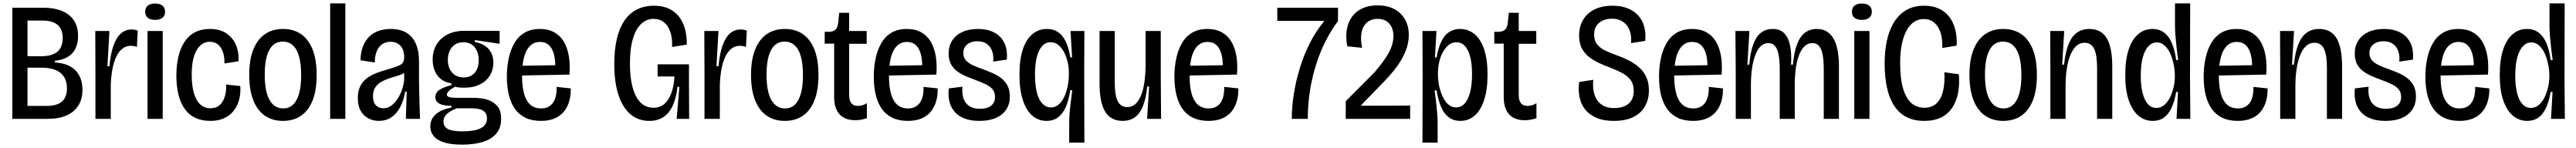

<svg xmlns="http://www.w3.org/2000/svg" viewBox="-20 -706 15278 879"><path d="M53 0V-660H238Q285 -660 322.5 -649.5Q360 -639 387 -618.5Q414 -598 428.5 -566.5Q443 -535 443 -492Q443 -451 428.5 -419.5Q414 -388 383.5 -369Q353 -350 306 -345V-335Q387 -330 428 -287.5Q469 -245 469 -173Q469 -118 445 -79.5Q421 -41 375 -20.5Q329 0 259 0ZM143 -77H257Q318 -77 347.5 -103Q377 -129 377 -181Q377 -242 339 -273Q301 -304 226 -304H143ZM143 -372H223Q289 -372 320.5 -399Q352 -426 352 -480Q352 -532 322 -558Q292 -584 229 -584H143Z M546 0V-268L545 -522H629L617 -313H629Q636 -388 653.5 -436.5Q671 -485 698 -508Q725 -531 760 -531Q769 -531 778 -529.5Q787 -528 797 -524L792 -427Q783 -431 773.5 -432.5Q764 -434 756 -434Q721 -434 695 -407Q669 -380 654.5 -329Q640 -278 637 -204V0Z M855 0V-522H945V0ZM900 -588Q871 -588 856 -600.5Q841 -613 841 -636Q841 -660 856.5 -672.5Q872 -685 899 -685Q928 -685 943.5 -672.5Q959 -660 959 -636Q959 -613 943.5 -600.5Q928 -588 900 -588Z M1228 12Q1175 12 1136.5 -7Q1098 -26 1073.5 -62Q1049 -98 1037.5 -147.5Q1026 -197 1026 -257Q1026 -319 1038 -369.5Q1050 -420 1074 -457Q1098 -494 1135.5 -514Q1173 -534 1225 -534Q1284 -534 1322.5 -508Q1361 -482 1379.5 -438.5Q1398 -395 1394 -342L1311 -329Q1312 -367 1302.5 -396Q1293 -425 1273 -441.5Q1253 -458 1224 -458Q1200 -458 1180.5 -445.5Q1161 -433 1146.5 -408.5Q1132 -384 1124.5 -348Q1117 -312 1117 -263Q1117 -196 1130.5 -151.5Q1144 -107 1168.5 -85Q1193 -63 1228 -63Q1262 -63 1283 -82Q1304 -101 1313.5 -133.5Q1323 -166 1321 -204L1405 -195Q1408 -151 1398 -113.5Q1388 -76 1366 -48Q1344 -20 1309.5 -4Q1275 12 1228 12Z M1658 12Q1596 12 1551 -19Q1506 -50 1482 -111Q1458 -172 1458 -261Q1458 -353 1483 -413.5Q1508 -474 1552.5 -504Q1597 -534 1658 -534Q1720 -534 1764.5 -504Q1809 -474 1833.5 -413Q1858 -352 1858 -260Q1858 -169 1833.5 -108.5Q1809 -48 1764.5 -18Q1720 12 1658 12ZM1660 -62Q1694 -62 1717.5 -84Q1741 -106 1753.5 -149.5Q1766 -193 1766 -260Q1766 -327 1753.5 -371Q1741 -415 1716.5 -437Q1692 -459 1657 -459Q1623 -459 1599 -437.5Q1575 -416 1562.5 -372.5Q1550 -329 1550 -262Q1550 -163 1578.5 -112.5Q1607 -62 1660 -62Z M1938 0V-686H2028V0Z M2227 12Q2193 12 2164.5 -3Q2136 -18 2119 -48Q2102 -78 2102 -124Q2102 -164 2115.5 -192Q2129 -220 2153 -239Q2177 -258 2209.5 -271Q2242 -284 2280 -294Q2319 -306 2340 -314Q2361 -322 2369 -334Q2377 -346 2377 -367Q2377 -410 2355 -434Q2333 -458 2295 -458Q2270 -458 2249 -445Q2228 -432 2215.5 -404.5Q2203 -377 2203 -335L2118 -348Q2119 -395 2132.5 -430Q2146 -465 2170 -488.5Q2194 -512 2226.5 -523Q2259 -534 2298 -534Q2352 -534 2389 -512.5Q2426 -491 2445.5 -448Q2465 -405 2465 -339V-223Q2466 -187 2466.5 -149.5Q2467 -112 2468.5 -74Q2470 -36 2471 0H2387Q2388 -41 2389.5 -81Q2391 -121 2392 -162H2383Q2374 -108 2353 -69Q2332 -30 2300.5 -9Q2269 12 2227 12ZM2254 -63Q2276 -63 2296.5 -76Q2317 -89 2333.5 -112.5Q2350 -136 2361.5 -166Q2373 -196 2377 -231V-286L2405 -296Q2395 -281 2375.5 -271Q2356 -261 2331.5 -254Q2307 -247 2282.5 -238.5Q2258 -230 2237.5 -217.5Q2217 -205 2204.5 -185Q2192 -165 2192 -135Q2192 -99 2209 -81Q2226 -63 2254 -63Z M2720 153Q2654 153 2612.5 139.5Q2571 126 2551.5 101.5Q2532 77 2532 45Q2532 1 2564.5 -27.5Q2597 -56 2657 -67V-78Q2611 -77 2586.5 -90Q2562 -103 2562 -129Q2562 -155 2585 -171.5Q2608 -188 2657 -200V-211Q2603 -219 2574.5 -257.5Q2546 -296 2546 -352Q2546 -403 2569 -441.5Q2592 -480 2634.5 -501.5Q2677 -523 2735 -523H2943V-446L2796 -468V-457Q2853 -445 2879.5 -413Q2906 -381 2906 -334Q2906 -292 2885.5 -258Q2865 -224 2826 -204.5Q2787 -185 2730 -185Q2719 -185 2706 -186Q2693 -187 2679 -191Q2653 -177 2641.5 -165Q2630 -153 2630 -144Q2630 -136 2639 -131.5Q2648 -127 2662 -126Q2676 -125 2693 -125H2786Q2802 -125 2829 -122.5Q2856 -120 2884.5 -108.5Q2913 -97 2932.5 -71.5Q2952 -46 2952 0Q2952 53 2923.5 87Q2895 121 2843 137Q2791 153 2720 153ZM2720 74Q2774 74 2806.5 65Q2839 56 2853.5 39Q2868 22 2868 -2Q2868 -25 2857.5 -37.5Q2847 -50 2831 -55.5Q2815 -61 2798 -62Q2781 -63 2766 -63H2689Q2645 -45 2627.5 -26.5Q2610 -8 2610 17Q2610 40 2625 52.5Q2640 65 2665 69.5Q2690 74 2720 74ZM2730 -246Q2772 -246 2795.5 -274Q2819 -302 2819 -348Q2819 -396 2795 -425.5Q2771 -455 2728 -455Q2685 -455 2660.5 -425.5Q2636 -396 2636 -350Q2636 -319 2647.5 -295.5Q2659 -272 2680 -259Q2701 -246 2730 -246Z M3188 12Q3135 12 3096.5 -6.5Q3058 -25 3034 -59Q3010 -93 2998 -141.5Q2986 -190 2986 -250Q2986 -308 2997 -359.5Q3008 -411 3031 -450.5Q3054 -490 3091.5 -512Q3129 -534 3182 -534Q3231 -534 3266.5 -514.5Q3302 -495 3323.5 -459Q3345 -423 3353.5 -373Q3362 -323 3357 -263L3045 -257V-315L3293 -319L3272 -281Q3276 -337 3267 -376.5Q3258 -416 3237 -436.5Q3216 -457 3182 -457Q3146 -457 3122 -432Q3098 -407 3087 -362.5Q3076 -318 3076 -259Q3076 -159 3104 -110.5Q3132 -62 3188 -62Q3215 -62 3233 -72Q3251 -82 3262 -99.5Q3273 -117 3277.5 -140.5Q3282 -164 3281 -190L3365 -181Q3366 -140 3356 -105Q3346 -70 3324.5 -43.5Q3303 -17 3269 -2.5Q3235 12 3188 12Z M3830 12Q3766 12 3719.5 -27Q3673 -66 3648 -141.5Q3623 -217 3623 -327Q3623 -406 3637 -469.5Q3651 -533 3680 -578.5Q3709 -624 3754 -648Q3799 -672 3860 -672Q3910 -672 3947 -654.5Q3984 -637 4008 -605.5Q4032 -574 4043 -532Q4054 -490 4053 -441L3966 -427Q3968 -482 3954.5 -519Q3941 -556 3916 -575Q3891 -594 3857 -594Q3815 -594 3783.5 -565Q3752 -536 3734 -477.5Q3716 -419 3716 -330Q3716 -260 3726.5 -209.5Q3737 -159 3756 -127Q3775 -95 3800 -80.5Q3825 -66 3855 -66Q3893 -66 3919.5 -88.5Q3946 -111 3961.5 -153Q3977 -195 3980 -252H3880V-324H4066V-229L4067 0H3993L4009 -190H3998Q3991 -126 3970.5 -80.5Q3950 -35 3915.5 -11.5Q3881 12 3830 12Z M4158 0V-268L4157 -522H4241L4229 -313H4241Q4248 -388 4265.5 -436.5Q4283 -485 4310 -508Q4337 -531 4372 -531Q4381 -531 4390 -529.5Q4399 -528 4409 -524L4404 -427Q4395 -431 4385.5 -432.5Q4376 -434 4368 -434Q4333 -434 4307 -407Q4281 -380 4266.5 -329Q4252 -278 4249 -204V0Z M4634 12Q4572 12 4527 -19Q4482 -50 4458 -111Q4434 -172 4434 -261Q4434 -353 4459 -413.5Q4484 -474 4528.5 -504Q4573 -534 4634 -534Q4696 -534 4740.5 -504Q4785 -474 4809.5 -413Q4834 -352 4834 -260Q4834 -169 4809.5 -108.5Q4785 -48 4740.5 -18Q4696 12 4634 12ZM4636 -62Q4670 -62 4693.5 -84Q4717 -106 4729.5 -149.5Q4742 -193 4742 -260Q4742 -327 4729.5 -371Q4717 -415 4692.5 -437Q4668 -459 4633 -459Q4599 -459 4575 -437.5Q4551 -416 4538.5 -372.5Q4526 -329 4526 -262Q4526 -163 4554.5 -112.5Q4583 -62 4636 -62Z M5052 8Q4991 8 4959 -27Q4927 -62 4927 -130V-447H4871V-517H4896Q4924 -518 4936 -531Q4948 -544 4951 -570L4957 -630H5016V-522H5120V-446H5016V-143Q5016 -109 5029 -93Q5042 -77 5067 -77Q5079 -77 5093 -80.5Q5107 -84 5121 -93V-4Q5103 2 5085.5 5Q5068 8 5052 8Z M5364 12Q5311 12 5272.5 -6.5Q5234 -25 5210 -59Q5186 -93 5174 -141.5Q5162 -190 5162 -250Q5162 -308 5173 -359.5Q5184 -411 5207 -450.5Q5230 -490 5267.5 -512Q5305 -534 5358 -534Q5407 -534 5442.5 -514.5Q5478 -495 5499.5 -459Q5521 -423 5529.5 -373Q5538 -323 5533 -263L5221 -257V-315L5469 -319L5448 -281Q5452 -337 5443 -376.5Q5434 -416 5413 -436.5Q5392 -457 5358 -457Q5322 -457 5298 -432Q5274 -407 5263 -362.5Q5252 -318 5252 -259Q5252 -159 5280 -110.5Q5308 -62 5364 -62Q5391 -62 5409 -72Q5427 -82 5438 -99.5Q5449 -117 5453.5 -140.5Q5458 -164 5457 -190L5541 -181Q5542 -140 5532 -105Q5522 -70 5500.5 -43.5Q5479 -17 5445 -2.5Q5411 12 5364 12Z M5788 12Q5737 12 5700.5 -2Q5664 -16 5641.5 -42Q5619 -68 5610.5 -103.5Q5602 -139 5607 -181L5688 -191Q5684 -150 5694.5 -120.5Q5705 -91 5729 -75.5Q5753 -60 5790 -60Q5835 -60 5858 -78.5Q5881 -97 5881 -130Q5881 -158 5866.5 -175.5Q5852 -193 5826 -205.5Q5800 -218 5765 -231Q5735 -242 5707 -254Q5679 -266 5656 -283Q5633 -300 5619.5 -325.5Q5606 -351 5606 -388Q5606 -432 5627 -465Q5648 -498 5687 -516Q5726 -534 5780 -534Q5835 -534 5875 -513.5Q5915 -493 5935.5 -453Q5956 -413 5951 -352L5870 -340Q5874 -375 5864 -402.5Q5854 -430 5832 -445.5Q5810 -461 5777 -461Q5739 -461 5716 -442Q5693 -423 5693 -391Q5693 -365 5708 -348Q5723 -331 5748.5 -319Q5774 -307 5806 -296Q5836 -285 5865 -272.5Q5894 -260 5917.5 -242Q5941 -224 5955 -197.5Q5969 -171 5969 -132Q5969 -88 5947.5 -55.5Q5926 -23 5886 -5.5Q5846 12 5788 12Z M6321 141V25Q6321 2 6323 -27Q6325 -56 6329.5 -92Q6334 -128 6339 -170H6327Q6319 -113 6301.5 -72Q6284 -31 6255.5 -9.5Q6227 12 6186 12Q6139 12 6103 -18.5Q6067 -49 6046.5 -110.5Q6026 -172 6026 -263Q6026 -352 6046 -412.5Q6066 -473 6103 -503.5Q6140 -534 6189 -534Q6227 -534 6254.5 -515.5Q6282 -497 6300 -460Q6318 -423 6328 -365H6338L6329 -522H6411L6410 -278L6411 141ZM6213 -68Q6235 -68 6253 -81Q6271 -94 6283.5 -115.5Q6296 -137 6304 -163Q6312 -189 6315.5 -215Q6319 -241 6319 -261V-275Q6319 -305 6312 -336.5Q6305 -368 6291 -395Q6277 -422 6257 -438.5Q6237 -455 6211 -455Q6181 -455 6160.5 -432.5Q6140 -410 6129 -367.5Q6118 -325 6118 -265Q6118 -200 6129.5 -156Q6141 -112 6162.5 -90Q6184 -68 6213 -68Z M6639 12Q6568 12 6534.5 -42.5Q6501 -97 6501 -211V-522H6591V-221Q6591 -141 6608.5 -105.5Q6626 -70 6666 -70Q6692 -70 6711.5 -86.5Q6731 -103 6745 -134.5Q6759 -166 6766 -211.5Q6773 -257 6774 -315V-522H6864V-253L6866 0H6783L6795 -192H6784Q6776 -117 6757 -72.5Q6738 -28 6708.5 -8Q6679 12 6639 12Z M7147 12Q7094 12 7055.5 -6.5Q7017 -25 6993 -59Q6969 -93 6957 -141.5Q6945 -190 6945 -250Q6945 -308 6956 -359.5Q6967 -411 6990 -450.5Q7013 -490 7050.5 -512Q7088 -534 7141 -534Q7190 -534 7225.5 -514.5Q7261 -495 7282.5 -459Q7304 -423 7312.5 -373Q7321 -323 7316 -263L7004 -257V-315L7252 -319L7231 -281Q7235 -337 7226 -376.5Q7217 -416 7196 -436.5Q7175 -457 7141 -457Q7105 -457 7081 -432Q7057 -407 7046 -362.5Q7035 -318 7035 -259Q7035 -159 7063 -110.5Q7091 -62 7147 -62Q7174 -62 7192 -72Q7210 -82 7221 -99.5Q7232 -117 7236.5 -140.5Q7241 -164 7240 -190L7324 -181Q7325 -140 7315 -105Q7305 -70 7283.5 -43.5Q7262 -17 7228 -2.5Q7194 12 7147 12Z M7641 0Q7641 -72 7653.5 -150Q7666 -228 7690 -305.5Q7714 -383 7749.5 -452.5Q7785 -522 7831 -577V-582H7555V-660H7915V-581Q7877 -530 7844 -466.5Q7811 -403 7787 -328.5Q7763 -254 7749.5 -171.5Q7736 -89 7736 0Z M7961 0V-105L8132 -277Q8154 -303 8174 -329Q8194 -355 8210 -382Q8226 -409 8235 -436.5Q8244 -464 8244 -492Q8244 -521 8233.5 -544Q8223 -567 8202 -580.5Q8181 -594 8149 -594Q8126 -594 8105.5 -584.5Q8085 -575 8071 -554.5Q8057 -534 8053 -501Q8049 -468 8058 -422L7970 -431Q7957 -503 7974 -557.5Q7991 -612 8036 -643Q8081 -674 8149 -674Q8209 -674 8250 -651.5Q8291 -629 8313 -589.5Q8335 -550 8335 -499Q8335 -456 8321.5 -417.5Q8308 -379 8286.5 -344Q8265 -309 8238.5 -277.5Q8212 -246 8185 -218L8054 -83V-78L8343 -79V0Z M8416 141 8417 -272 8416 -522H8499L8490 -365H8500Q8510 -423 8528.5 -460.5Q8547 -498 8574.5 -516Q8602 -534 8639 -534Q8687 -534 8724 -504Q8761 -474 8781.5 -414Q8802 -354 8802 -263Q8802 -172 8781.5 -111Q8761 -50 8725 -19Q8689 12 8641 12Q8601 12 8572.5 -9Q8544 -30 8526.5 -71Q8509 -112 8500 -169H8488Q8494 -126 8498 -90.5Q8502 -55 8504 -26.5Q8506 2 8506 24V141ZM8615 -68Q8644 -68 8665 -90Q8686 -112 8698 -156Q8710 -200 8710 -265Q8710 -327 8699 -369Q8688 -411 8667.5 -433Q8647 -455 8617 -455Q8591 -455 8571 -438.5Q8551 -422 8536.5 -395Q8522 -368 8515 -336.5Q8508 -305 8508 -276V-260Q8508 -240 8511.5 -214.5Q8515 -189 8523.5 -163.5Q8532 -138 8544.5 -116Q8557 -94 8575 -81Q8593 -68 8615 -68Z M9023 8Q8962 8 8930 -27Q8898 -62 8898 -130V-447H8842V-517H8867Q8895 -518 8907 -531Q8919 -544 8922 -570L8928 -630H8987V-522H9091V-446H8987V-143Q8987 -109 9000 -93Q9013 -77 9038 -77Q9050 -77 9064 -80.5Q9078 -84 9092 -93V-4Q9074 2 9056.5 5Q9039 8 9023 8Z M9550 12Q9491 12 9449.5 -5.5Q9408 -23 9382.5 -54Q9357 -85 9348 -127Q9339 -169 9345 -219L9429 -232Q9424 -179 9437 -141.5Q9450 -104 9479.5 -84Q9509 -64 9552 -64Q9589 -64 9615 -75.5Q9641 -87 9655 -109.5Q9669 -132 9669 -165Q9669 -207 9649.5 -232Q9630 -257 9598.5 -273.5Q9567 -290 9530 -304Q9495 -317 9462 -332.5Q9429 -348 9402.5 -369Q9376 -390 9360.5 -420.5Q9345 -451 9345 -495Q9345 -547 9368 -587Q9391 -627 9435.5 -649.5Q9480 -672 9543 -672Q9607 -672 9652.5 -647.5Q9698 -623 9720.5 -576.5Q9743 -530 9737 -463L9653 -450Q9656 -480 9650 -507Q9644 -534 9629.5 -553.5Q9615 -573 9592.5 -584Q9570 -595 9540 -595Q9508 -595 9484 -583.5Q9460 -572 9447 -551Q9434 -530 9434 -501Q9434 -463 9454 -440Q9474 -417 9505.5 -403Q9537 -389 9570 -377Q9607 -364 9640 -347Q9673 -330 9700 -306.5Q9727 -283 9743 -249.5Q9759 -216 9759 -169Q9759 -115 9735.5 -74Q9712 -33 9666 -10.5Q9620 12 9550 12Z M10021 12Q9968 12 9929.5 -6.5Q9891 -25 9867 -59Q9843 -93 9831 -141.5Q9819 -190 9819 -250Q9819 -308 9830 -359.5Q9841 -411 9864 -450.5Q9887 -490 9924.5 -512Q9962 -534 10015 -534Q10064 -534 10099.5 -514.5Q10135 -495 10156.5 -459Q10178 -423 10186.5 -373Q10195 -323 10190 -263L9878 -257V-315L10126 -319L10105 -281Q10109 -337 10100 -376.5Q10091 -416 10070 -436.5Q10049 -457 10015 -457Q9979 -457 9955 -432Q9931 -407 9920 -362.5Q9909 -318 9909 -259Q9909 -159 9937 -110.5Q9965 -62 10021 -62Q10048 -62 10066 -72Q10084 -82 10095 -99.5Q10106 -117 10110.5 -140.5Q10115 -164 10114 -190L10198 -181Q10199 -140 10189 -105Q10179 -70 10157.5 -43.5Q10136 -17 10102 -2.5Q10068 12 10021 12Z M10274 0V-280L10272 -522H10355L10343 -322H10354Q10361 -399 10379 -445.5Q10397 -492 10425.5 -513Q10454 -534 10492 -534Q10536 -534 10561 -509Q10586 -484 10596 -436.5Q10606 -389 10602 -322H10613Q10620 -398 10638 -444.5Q10656 -491 10685.5 -512.5Q10715 -534 10755 -534Q10791 -534 10815.5 -518Q10840 -502 10856 -472.5Q10872 -443 10879 -402Q10886 -361 10886 -311V0H10796V-294Q10796 -345 10789.5 -380Q10783 -415 10768.5 -432.5Q10754 -450 10729 -450Q10696 -450 10673 -421.5Q10650 -393 10637.5 -339.5Q10625 -286 10624 -212V0H10535V-292Q10535 -344 10528.5 -379Q10522 -414 10507.5 -432Q10493 -450 10468 -450Q10436 -450 10413.5 -422Q10391 -394 10378 -340Q10365 -286 10364 -210V0Z M10977 0V-522H11067V0ZM11022 -588Q10993 -588 10978 -600.5Q10963 -613 10963 -636Q10963 -660 10978.5 -672.5Q10994 -685 11021 -685Q11050 -685 11065.5 -672.5Q11081 -660 11081 -636Q11081 -613 11065.5 -600.5Q11050 -588 11022 -588Z M11392 12Q11330 12 11285.5 -11.5Q11241 -35 11212.5 -79.5Q11184 -124 11170.5 -187Q11157 -250 11157 -328Q11157 -402 11170.5 -465Q11184 -528 11213 -574.5Q11242 -621 11286 -646.5Q11330 -672 11391 -672Q11441 -672 11478.5 -655Q11516 -638 11540 -606.5Q11564 -575 11575.5 -531.5Q11587 -488 11584 -435L11499 -421Q11501 -474 11488.5 -512.5Q11476 -551 11450.5 -572Q11425 -593 11389 -593Q11357 -593 11331.5 -576Q11306 -559 11287.5 -525.5Q11269 -492 11259 -443.5Q11249 -395 11249 -333Q11249 -239 11266.5 -180Q11284 -121 11316 -93.5Q11348 -66 11393 -66Q11437 -66 11464.5 -92Q11492 -118 11503.5 -165.5Q11515 -213 11511 -277L11597 -265Q11602 -205 11592.5 -154.5Q11583 -104 11558 -66.5Q11533 -29 11492 -8.5Q11451 12 11392 12Z M11860 12Q11798 12 11753 -19Q11708 -50 11684 -111Q11660 -172 11660 -261Q11660 -353 11685 -413.5Q11710 -474 11754.5 -504Q11799 -534 11860 -534Q11922 -534 11966.5 -504Q12011 -474 12035.5 -413Q12060 -352 12060 -260Q12060 -169 12035.5 -108.5Q12011 -48 11966.5 -18Q11922 12 11860 12ZM11862 -62Q11896 -62 11919.5 -84Q11943 -106 11955.5 -149.5Q11968 -193 11968 -260Q11968 -327 11955.5 -371Q11943 -415 11918.5 -437Q11894 -459 11859 -459Q11825 -459 11801 -437.5Q11777 -416 11764.5 -372.5Q11752 -329 11752 -262Q11752 -163 11780.5 -112.5Q11809 -62 11862 -62Z M12140 0V-285L12139 -522H12222L12210 -322H12221Q12229 -397 12248 -444Q12267 -491 12298 -512.5Q12329 -534 12371 -534Q12441 -534 12474 -479Q12507 -424 12507 -310V0H12417V-302Q12417 -380 12399.5 -416Q12382 -452 12343 -452Q12307 -452 12282 -420.5Q12257 -389 12244 -333Q12231 -277 12230 -203V0Z M12747 12Q12699 12 12662.5 -18.5Q12626 -49 12605 -109.5Q12584 -170 12584 -260Q12584 -350 12604 -411Q12624 -472 12660.5 -503Q12697 -534 12745 -534Q12786 -534 12814.5 -512.5Q12843 -491 12860.5 -450Q12878 -409 12886 -350L12898 -349Q12892 -391 12888 -428Q12884 -465 12881.5 -496Q12879 -527 12879 -550V-686H12969L12968 -246L12970 0H12888L12897 -160H12886Q12876 -102 12857.5 -63.5Q12839 -25 12812 -6.5Q12785 12 12747 12ZM12768 -65Q12795 -65 12815.5 -82.5Q12836 -100 12849.5 -127.5Q12863 -155 12870.5 -187Q12878 -219 12878 -249V-262Q12878 -283 12874 -308Q12870 -333 12862 -359Q12854 -385 12841.5 -406Q12829 -427 12811.5 -440.5Q12794 -454 12771 -454Q12743 -454 12721.5 -431.5Q12700 -409 12688 -365.5Q12676 -322 12676 -256Q12676 -196 12687 -153Q12698 -110 12718.5 -87.5Q12739 -65 12768 -65Z M13251 12Q13198 12 13159.5 -6.5Q13121 -25 13097 -59Q13073 -93 13061 -141.5Q13049 -190 13049 -250Q13049 -308 13060 -359.5Q13071 -411 13094 -450.5Q13117 -490 13154.5 -512Q13192 -534 13245 -534Q13294 -534 13329.5 -514.5Q13365 -495 13386.5 -459Q13408 -423 13416.5 -373Q13425 -323 13420 -263L13108 -257V-315L13356 -319L13335 -281Q13339 -337 13330 -376.5Q13321 -416 13300 -436.5Q13279 -457 13245 -457Q13209 -457 13185 -432Q13161 -407 13150 -362.5Q13139 -318 13139 -259Q13139 -159 13167 -110.5Q13195 -62 13251 -62Q13278 -62 13296 -72Q13314 -82 13325 -99.5Q13336 -117 13340.5 -140.5Q13345 -164 13344 -190L13428 -181Q13429 -140 13419 -105Q13409 -70 13387.5 -43.5Q13366 -17 13332 -2.5Q13298 12 13251 12Z M13503 0V-285L13502 -522H13585L13573 -322H13584Q13592 -397 13611 -444Q13630 -491 13661 -512.5Q13692 -534 13734 -534Q13804 -534 13837 -479Q13870 -424 13870 -310V0H13780V-302Q13780 -380 13762.5 -416Q13745 -452 13706 -452Q13670 -452 13645 -420.5Q13620 -389 13607 -333Q13594 -277 13593 -203V0Z M14127 12Q14076 12 14039.5 -2Q14003 -16 13980.5 -42Q13958 -68 13949.5 -103.5Q13941 -139 13946 -181L14027 -191Q14023 -150 14033.5 -120.5Q14044 -91 14068 -75.5Q14092 -60 14129 -60Q14174 -60 14197 -78.5Q14220 -97 14220 -130Q14220 -158 14205.5 -175.5Q14191 -193 14165 -205.5Q14139 -218 14104 -231Q14074 -242 14046 -254Q14018 -266 13995 -283Q13972 -300 13958.5 -325.5Q13945 -351 13945 -388Q13945 -432 13966 -465Q13987 -498 14026 -516Q14065 -534 14119 -534Q14174 -534 14214 -513.5Q14254 -493 14274.5 -453Q14295 -413 14290 -352L14209 -340Q14213 -375 14203 -402.5Q14193 -430 14171 -445.5Q14149 -461 14116 -461Q14078 -461 14055 -442Q14032 -423 14032 -391Q14032 -365 14047 -348Q14062 -331 14087.5 -319Q14113 -307 14145 -296Q14175 -285 14204 -272.5Q14233 -260 14256.5 -242Q14280 -224 14294 -197.5Q14308 -171 14308 -132Q14308 -88 14286.5 -55.5Q14265 -23 14225 -5.5Q14185 12 14127 12Z M14566 12Q14513 12 14474.5 -6.5Q14436 -25 14412 -59Q14388 -93 14376 -141.5Q14364 -190 14364 -250Q14364 -308 14375 -359.5Q14386 -411 14409 -450.5Q14432 -490 14469.5 -512Q14507 -534 14560 -534Q14609 -534 14644.5 -514.5Q14680 -495 14701.5 -459Q14723 -423 14731.5 -373Q14740 -323 14735 -263L14423 -257V-315L14671 -319L14650 -281Q14654 -337 14645 -376.5Q14636 -416 14615 -436.5Q14594 -457 14560 -457Q14524 -457 14500 -432Q14476 -407 14465 -362.5Q14454 -318 14454 -259Q14454 -159 14482 -110.5Q14510 -62 14566 -62Q14593 -62 14611 -72Q14629 -82 14640 -99.5Q14651 -117 14655.5 -140.5Q14660 -164 14659 -190L14743 -181Q14744 -140 14734 -105Q14724 -70 14702.5 -43.5Q14681 -17 14647 -2.5Q14613 12 14566 12Z M14968 12Q14920 12 14883.5 -18.5Q14847 -49 14826 -109.5Q14805 -170 14805 -260Q14805 -350 14825 -411Q14845 -472 14881.5 -503Q14918 -534 14966 -534Q15007 -534 15035.5 -512.5Q15064 -491 15081.5 -450Q15099 -409 15107 -350L15119 -349Q15113 -391 15109 -428Q15105 -465 15102.5 -496Q15100 -527 15100 -550V-686H15190L15189 -246L15191 0H15109L15118 -160H15107Q15097 -102 15078.5 -63.5Q15060 -25 15033 -6.5Q15006 12 14968 12ZM14989 -65Q15016 -65 15036.5 -82.5Q15057 -100 15070.5 -127.5Q15084 -155 15091.5 -187Q15099 -219 15099 -249V-262Q15099 -283 15095 -308Q15091 -333 15083 -359Q15075 -385 15062.5 -406Q15050 -427 15032.5 -440.5Q15015 -454 14992 -454Q14964 -454 14942.5 -431.5Q14921 -409 14909 -365.5Q14897 -322 14897 -256Q14897 -196 14908 -153Q14919 -110 14939.5 -87.5Q14960 -65 14989 -65Z"/></svg>

Font: Bricolage Grotesque 72pt SemiCondensed
Style: Regular
Weight: 400
Width: 4
Designer: Mathieu Triay
Foundry: Atelier Triay
Version: Version 1.001;gftools[0.9.33.dev8+g029e19f]